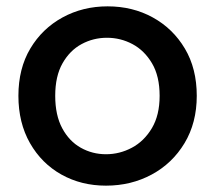

<svg xmlns="http://www.w3.org/2000/svg" viewBox="-20 -578 678 605"><path d="M314 7Q236 7 173.5 -28Q111 -63 74.5 -127Q38 -191 38 -276Q38 -362 75.5 -425Q113 -488 177 -523Q241 -558 319 -558Q398 -558 461.5 -523Q525 -488 562.5 -425Q600 -362 600 -276Q600 -191 561.5 -127Q523 -63 458 -28Q393 7 314 7ZM314 -92Q357 -92 395.5 -112.5Q434 -133 458.5 -174Q483 -215 483 -276Q483 -338 459 -378.5Q435 -419 397.5 -439Q360 -459 317 -459Q274 -459 237 -439Q200 -419 177 -378.5Q154 -338 154 -276Q154 -215 176 -174Q198 -133 234.5 -112.5Q271 -92 314 -92Z"/></svg>

Font: Parkinsans Light Medium
Style: Regular
Weight: 500
Version: Version 1.000